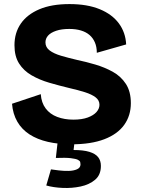

<svg xmlns="http://www.w3.org/2000/svg" viewBox="-20 -694 698 942"><path d="M331 14Q267 14 215 2Q163 -10 125 -34.5Q87 -59 65 -97Q43 -135 39 -185L180 -232Q183 -190 204 -162Q225 -134 260.5 -120.5Q296 -107 340 -107Q382 -107 410.5 -117.5Q439 -128 453.5 -144.5Q468 -161 468 -180Q468 -202 449 -216.5Q430 -231 397 -241.5Q364 -252 320 -262Q270 -274 222 -288Q174 -302 135 -324.5Q96 -347 73.5 -382.5Q51 -418 51 -472Q51 -533 82 -578Q113 -623 173 -648.5Q233 -674 321 -674Q408 -674 469 -649Q530 -624 563 -579.5Q596 -535 599 -476L455 -435Q455 -464 445.5 -486Q436 -508 419 -522.5Q402 -537 377 -544.5Q352 -552 320 -552Q282 -552 255.5 -543Q229 -534 216 -519.5Q203 -505 203 -486Q203 -462 223.5 -446.5Q244 -431 279.5 -420.5Q315 -410 358 -400Q401 -391 447 -377.5Q493 -364 533 -342Q573 -320 597.5 -282.5Q622 -245 622 -188Q622 -127 589.5 -81.5Q557 -36 492 -11Q427 14 331 14ZM207 216 230 137Q244 139 268 142Q292 145 316.5 144.5Q341 144 358 136.5Q375 129 375 112Q375 107 373.5 101Q372 95 362 90Q352 85 327 82Q302 79 254 81L264 -8H347L341 42Q389 42 418.5 51Q448 60 461.5 77Q475 94 475 120Q475 164 446.5 188Q418 212 375.5 221Q333 230 287.5 228Q242 226 207 216Z"/></svg>

Font: Bricolage Grotesque 96pt ExtraBold ExtraBold
Style: Regular
Weight: 800
Version: Version 1.001;gftools[0.9.33.dev8+g029e19f]